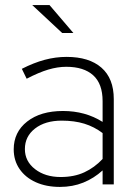

<svg xmlns="http://www.w3.org/2000/svg" viewBox="-20 -726 534 756"><path d="M216 10Q162 10 121 -8.5Q80 -27 57 -60.5Q34 -94 34 -138Q34 -206 87 -247.5Q140 -289 228 -289Q316 -289 384 -246V-328Q384 -396 347 -429.5Q310 -463 241 -463Q207 -463 170 -452Q133 -441 85 -416L66 -455Q113 -479 156 -490.5Q199 -502 242 -502Q331 -502 379.5 -459.5Q428 -417 428 -336V0H384V-55Q350 -24 308 -7Q266 10 216 10ZM78 -139Q78 -91 118 -60Q158 -29 219 -29Q272 -29 312 -47.5Q352 -66 384 -100V-202Q351 -227 312 -239Q273 -251 223 -251Q158 -251 118 -220Q78 -189 78 -139ZM225 -596 107 -706H175L269 -596Z"/></svg>

Font: Red Hat Display VF
Style: Regular
Weight: 300
Designer: Pentagram, MCKL
Foundry: Pentagram, MCKL
Version: Version 1.023